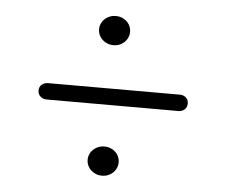

<svg xmlns="http://www.w3.org/2000/svg" viewBox="-40 -615 635 543"><g transform="rotate(5 277.0 -343.5)"><path d="M268 -487Q255.6 -487 245.6 -492.7Q235.5 -498.4 229.6 -507.9Q223.8 -517.5 223.8 -528.5Q223.8 -539.9 229.8 -549.3Q235.8 -558.7 245.7 -564.2Q255.6 -569.8 268 -569.8Q280.6 -569.8 290.5 -564.2Q300.5 -558.7 306.2 -549.3Q311.9 -539.9 311.9 -528.5Q311.9 -517.5 306.2 -507.9Q300.5 -498.4 290.5 -492.7Q280.6 -487 268 -487ZM68.5 -341Q68.5 -352 76 -358Q83.5 -364 93.5 -364H468Q477.5 -364 484.8 -358Q492 -352 492 -341Q492 -330 484.8 -323.8Q477.5 -317.5 468 -317.5H93Q83.5 -317.5 76 -323.8Q68.5 -330 68.5 -341ZM268 -116.5Q255.6 -116.5 245.6 -122.2Q235.5 -127.9 229.6 -137.4Q223.8 -147 223.8 -158Q223.8 -169.4 229.8 -178.8Q235.8 -188.2 245.7 -193.7Q255.6 -199.3 268 -199.3Q280.6 -199.3 290.5 -193.7Q300.5 -188.2 306.2 -178.8Q311.9 -169.4 311.9 -158Q311.9 -147 306.2 -137.4Q300.5 -127.9 290.5 -122.2Q280.6 -116.5 268 -116.5Z"/></g></svg>

Font: Fraunces 18pt
Style: Regular
Weight: 400
Version: Version 1.000;[b76b70a41]